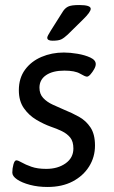

<svg xmlns="http://www.w3.org/2000/svg" viewBox="-20 -738 453 764"><path d="M189 -576Q168 -576 168 -588Q168 -594 182 -616L230 -692Q238 -705 250.5 -711.5Q263 -718 295 -718Q341 -718 341 -703Q341 -690 310 -660L249 -600Q235 -587 224 -581.5Q213 -576 189 -576ZM169 6Q131 6 99 -2.5Q67 -11 48 -24Q29 -37 29 -51Q29 -68 33.5 -84Q38 -100 45 -100Q52 -100 66.5 -91.5Q81 -83 105 -74.5Q129 -66 164 -66Q210 -66 241 -88Q272 -110 272 -147Q272 -175 259.5 -190.5Q247 -206 226.5 -216Q206 -226 182 -234Q154 -244 124.5 -261.5Q95 -279 75 -307.5Q55 -336 55 -379Q55 -427 79.5 -460.5Q104 -494 145 -511.5Q186 -529 234 -529Q259 -529 288.5 -524Q318 -519 339.5 -509Q361 -499 361 -483Q361 -474 354.5 -462.5Q348 -451 340 -442Q332 -433 326 -433Q319 -433 298.5 -445Q278 -457 236 -457Q190 -457 163.5 -439Q137 -421 137 -389Q137 -364 152 -348Q167 -332 190 -321.5Q213 -311 236 -301Q266 -289 294 -273.5Q322 -258 340 -231Q358 -204 358 -159Q358 -113 334.5 -75.5Q311 -38 269 -16Q227 6 169 6Z"/></svg>

Font: Asap
Style: Italic
Weight: 400
Italic angle: -6°
Designer: Pablo Cosgaya
Foundry: Omnibus-Type
Version: Version 3.001; ttfautohint (v1.8.3)